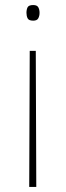

<svg xmlns="http://www.w3.org/2000/svg" viewBox="-20 -556 263 762"><path d="M98 -354H122L124 186H96ZM137 -505Q137 -493 132 -483.5Q127 -474 112 -474Q94 -474 89.5 -483.5Q85 -493 85 -505Q85 -518 89.5 -527Q94 -536 112 -536Q127 -536 132 -527Q137 -518 137 -505Z"/></svg>

Font: Noto Sans Symbols Thin
Style: Regular
Weight: 250
Version: Version 2.002